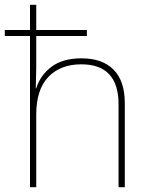

<svg xmlns="http://www.w3.org/2000/svg" viewBox="-20 -780 640 800"><path d="M500 -350V0H474V-345Q474 -512 319 -512Q232 -512 181.5 -459.5Q131 -407 131 -302V0H105V-630H0V-655H105V-760H131V-655H342V-630H131V-496Q131 -474 129 -412H131Q148 -467 195 -502Q242 -537 320 -537Q406 -537 453 -490Q500 -443 500 -350Z"/></svg>

Font: Noto Sans Mono UI Thin
Style: Regular
Weight: 250
Monospace: yes
Designer: Monotype Design team
Foundry: Monotype Imaging Inc.
Version: Version 1.000